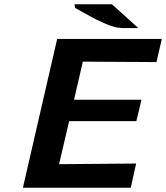

<svg xmlns="http://www.w3.org/2000/svg" viewBox="-20 -877 776 897"><path d="M328 -857H503L626 -746H554Q535 -746 515 -751Q495 -756 467 -768.5Q439 -781 425 -788Q411 -795 374.5 -815.5Q338 -836 331 -840ZM87 0 247 -695H736L711 -587L367 -589L326 -411H641L617 -311H303L256 -110L616 -113L591 0Z"/></svg>

Font: Coval
Style: ExtraBold Italic
Weight: 800
Foundry: Context Ltd
Version: Version 001.000